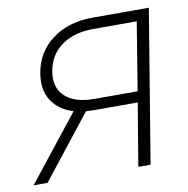

<svg xmlns="http://www.w3.org/2000/svg" viewBox="-80 -600 649 664"><g transform="rotate(-10 244.5 -268.0)"><path d="M396.5 0H353.5L390.1 -219.7H235.4Q221.7 -219.7 208.5 -220.7L34.7 0H-14.2L166.5 -228.5Q115.2 -244.1 90.8 -282.5Q66.4 -320.8 75.7 -376.5Q87.4 -449.7 144.8 -492.7Q202.1 -535.6 286.6 -535.6H484.9ZM396.5 -257.8 435.5 -496.6H282.7Q214.8 -496.6 170.9 -464.8Q127 -433.1 117.7 -376.5Q108.4 -320.8 142.3 -289.3Q176.3 -257.8 244.1 -257.8Z"/></g></svg>

Font: Inter Display ExtraLight
Style: Italic
Weight: 200
Italic angle: -9.39999°
Designer: Rasmus Andersson
Foundry: rsms
Version: Version 4.000;git-a52131595